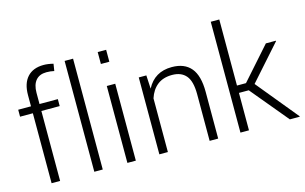

<svg xmlns="http://www.w3.org/2000/svg" viewBox="-86 -921 1821 1147"><g transform="rotate(-15 824.0 -347.5)"><path d="M160.6 0H107.9V-432.6H28.8V-475.6H107.9V-544.9Q107.9 -617.2 143.3 -656Q178.7 -694.8 244.1 -694.8Q271.5 -694.8 303.7 -686.5L296.9 -643.1Q275.4 -648.4 249 -648.4Q206.1 -648.4 183.3 -621.6Q160.6 -594.7 160.6 -544.9V-475.6H273.9V-432.6H160.6Z M424.3 -685.5V0H372.1V-685.5Z M628.9 -475.6V0H576.7V-475.6ZM628.9 -685.5V-611.8H576.7V-685.5Z M774.4 -475.6H821.3L825.7 -392.6Q873.5 -484.4 980 -484.4Q1058.6 -484.4 1098.4 -436.8Q1138.2 -389.2 1138.2 -289.6V0H1085.4V-289.1Q1085.4 -368.7 1055.9 -403.6Q1026.4 -438.5 970.2 -438.5Q914.1 -438.5 878.7 -410.4Q843.3 -382.3 827.1 -332V0H774.4Z M1328.6 -231.4V0H1275.9V-685.5H1328.6V-276.9H1384.3L1560.5 -475.6H1622.1L1623 -473.1L1432.6 -258.8L1643.1 -2.4L1641.6 0H1581.5L1389.2 -231.4Z"/></g></svg>

Font: Yantramanav Light
Style: Regular
Weight: 300
Version: Version 1.001;PS 1.0;hotconv 1.0.72;makeotf.lib2.5.5900; ttf